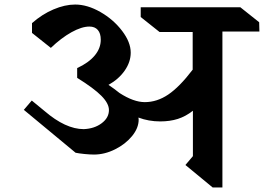

<svg xmlns="http://www.w3.org/2000/svg" viewBox="-20 -818 1163 846"><path d="M960 -679V8H917L797 -91L830 -130V-330Q798 -305 763.5 -294Q729 -283 686 -283Q635 -283 590 -300Q591 -297 591 -291Q591 -254 562 -218.5Q533 -183 487 -160Q441 -137 394 -137Q376 -137 351.5 -139.5Q327 -142 313 -145L85 -334L120 -375L176 -329Q269 -249 349 -249Q396 -251 428 -275Q460 -299 460 -333Q460 -362 427 -395.5Q394 -429 320 -475V-518Q370 -541 397 -573Q424 -605 424 -643Q424 -671 411 -686Q398 -701 374 -701Q340 -701 295 -676Q250 -651 204 -607L121 -673V-716Q165 -755 215.5 -776.5Q266 -798 311 -798Q365 -798 422.5 -765Q480 -732 518 -682Q556 -632 556 -586Q556 -545 529.5 -507Q503 -469 458 -444Q482 -428 507 -408Q569 -368 618 -368Q672 -368 721.5 -401.5Q771 -435 829 -511V-677H683L600 -743V-786H1039L1122 -720L1123 -679Z"/></svg>

Font: Inknut Antiqua Medium
Style: Regular
Weight: 500
Designer: Claus Eggers Sørensen
Foundry: Claus Eggers Sørensen
Version: Version 1.003; ttfautohint (v1.8.2) -l 8 -r 50 -G 200 -x 14 